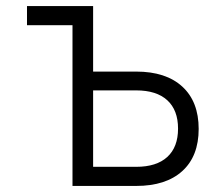

<svg xmlns="http://www.w3.org/2000/svg" viewBox="-20 -613 740 633"><path d="M219 0V-530H69V-593H287V-377H429Q527 -377 581 -327.5Q635 -278 635 -188Q635 -98 581 -49Q527 0 429 0ZM287 -63H429Q496 -63 531.5 -95.5Q567 -128 567 -189Q567 -250 531.5 -282.5Q496 -315 429 -315H287Z"/></svg>

Font: Martian Mono ExtraLight
Style: Regular
Weight: 200
Monospace: yes
Designer: Roman Shamin
Foundry: Evil Martians
Version: Version 1.000; ttfautohint (v1.8.4.7-5d5b)